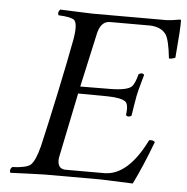

<svg xmlns="http://www.w3.org/2000/svg" viewBox="-49 -700 732 753"><g transform="rotate(5 317.0 -323.5)"><path d="M379.9 -356.9Q448.2 -357.4 465.3 -375Q476.6 -387.2 486.3 -423.8Q499.5 -433.1 508.3 -423.8Q505.4 -411.6 499 -390.1Q489.7 -357.4 485.8 -337.9Q482.4 -321.3 479 -297.9Q476.1 -275.4 473.1 -259.8Q460 -250.5 451.2 -259.8Q457 -300.8 444.3 -312.5Q427.2 -326.2 373.5 -327.1L256.8 -328.1Q256.8 -328.1 204.1 -71.8Q203.6 -69.8 203.6 -68.8Q199.7 -28.3 231.4 -25.9H387.7Q480 -27.3 550.3 -169.9Q562.5 -172.4 570.8 -166.5Q572.3 -165.5 573.2 -165Q538.1 -70.8 501 4.9Q500 4.9 374 0H151.9Q136.7 0 91.8 2Q43 4.4 19 4.9Q13.2 -6.8 23.9 -18.1Q80.6 -20.5 96.7 -34.7Q114.7 -51.8 129.4 -108.9Q148.9 -191.9 176.3 -320.8Q204.6 -454.6 219.7 -536.1Q231 -600.1 215.8 -614.3Q202.6 -625 153.3 -627Q147.5 -638.7 158.2 -649.9Q183.1 -649.4 230 -647Q272 -645 287.1 -645H579.1Q591.8 -645 630.4 -651.9Q633.3 -650.4 633.8 -648.9Q634.8 -618.2 624.5 -501Q608.4 -494.6 599.6 -496.1Q591.8 -568.8 577.6 -589.8Q557.6 -617.2 513.2 -618.2H357.4Q324.7 -618.2 312.5 -578.6Q311.5 -575.7 311 -574.2L262.7 -356Z"/></g></svg>

Font: Linux Libertine Display Slanted O
Style: Slanted
Weight: 400
Designer: Philipp H. Poll
Foundry: Philipp H. Poll
Version: Version 5.0.9